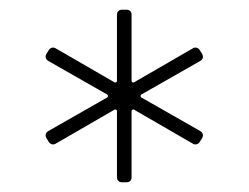

<svg xmlns="http://www.w3.org/2000/svg" viewBox="-20 -767 510 394"><path d="M230 -393H240C246 -393 250 -397 250 -403V-539C250 -542 253 -543 255 -542L376 -472C381 -469 387 -471 390 -476L395 -484C398 -489 396 -495 391 -498L270 -567C268 -568 268 -572 270 -573L391 -642C396 -645 398 -650 395 -656L390 -664C387 -669 381 -671 376 -668L255 -598C253 -597 250 -598 250 -601V-737C250 -743 246 -747 240 -747H230C224 -747 220 -743 220 -737V-601C220 -598 217 -597 215 -598L94 -668C89 -671 83 -669 80 -664L75 -656C72 -651 74 -645 79 -642L200 -573C202 -572 202 -568 200 -567L79 -498C74 -495 72 -490 75 -484L80 -476C83 -471 89 -469 94 -472L215 -542C217 -543 220 -542 220 -539V-403C220 -397 224 -393 230 -393Z"/></svg>

Font: Barlow ExtraLight
Style: Regular
Weight: 275
Designer: Jeremy Tribby
Foundry: Tribby Type
Version: Version 1.422;hotconv 1.0.109;makeotfexe 2.5.65596